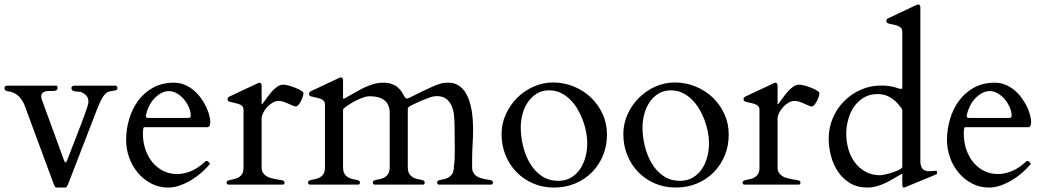

<svg xmlns="http://www.w3.org/2000/svg" viewBox="-20 -825 4686 860"><path d="M220.2 -1.5 90.8 -351.6Q82.5 -373.5 67.4 -390.1Q52.2 -406.7 30.3 -413.6Q27.3 -414.6 22.5 -415Q17.6 -415.5 12.7 -416.5Q7.8 -417.5 3.9 -420.4Q0 -423.3 0 -429.7Q0 -441.4 14.2 -441.4H231.4Q236.3 -441.4 237.1 -437Q237.8 -432.6 237.8 -431.2Q237.8 -423.3 231.9 -420.4Q226.1 -417.5 217 -417.5Q208 -417.5 199 -417.5Q189.9 -417.5 182.1 -415.3Q174.3 -413.1 169.4 -407.5Q164.6 -401.9 164.6 -389.6Q164.6 -388.2 166 -383.5Q167.5 -378.9 167.5 -378.4L266.6 -107.4Q267.6 -105 269.3 -101.1Q271 -97.2 273.4 -97.2Q274.4 -97.2 276.1 -98.9Q277.8 -100.6 279.1 -103.3Q280.3 -106 281.2 -108.6Q282.2 -111.3 282.7 -112.3Q305.2 -169.9 321 -210.7Q336.9 -251.5 347.2 -279.1Q357.4 -306.6 363.3 -323.2Q369.1 -339.8 372.1 -349.4Q375 -358.9 375.5 -363Q376 -367.2 376 -370.6Q376 -387.2 365.7 -397.7Q355.5 -408.2 340.3 -413.6Q336.4 -414.6 330.1 -414.6Q323.7 -414.6 317.1 -415.5Q310.5 -416.5 305.2 -419.9Q299.8 -423.3 299.8 -431.2Q299.8 -436 304 -438.7Q308.1 -441.4 313 -441.4H498.5Q503.9 -439.9 504.9 -436.5Q505.9 -433.1 505.9 -430.7Q505.9 -426.8 504.6 -424.6Q503.4 -422.4 499 -420.9Q494.6 -419.4 488 -418.5Q481.4 -417.5 470.7 -415.5Q460.9 -413.6 453.1 -406Q445.3 -398.4 439 -387.9Q432.6 -377.4 427.7 -366Q422.9 -354.5 418.5 -345.2L285.2 -0.5Q283.7 2.9 280.5 9Q277.3 15.1 272 15.1H233.4Q228 15.1 224.9 8.8Q221.7 2.4 220.2 -1.5Z M544.9 -197.8Q544.9 -245.6 558.6 -291.7Q572.3 -337.9 599.1 -374.3Q626 -410.6 666 -432.6Q706.1 -454.6 758.8 -454.6Q785.2 -454.6 807.6 -445.1Q830.1 -435.5 848.1 -420.2Q866.2 -404.8 880.1 -385.5Q894 -366.2 903.3 -346.7Q912.6 -327.1 917.2 -309.1Q921.9 -291 921.9 -278.3Q921.9 -255.4 909.2 -255.4H626Q623 -255.4 621.6 -247.6Q620.1 -239.7 620.1 -227.1Q620.1 -186.5 632.3 -152.8Q644.5 -119.1 665.3 -95.2Q686 -71.3 713.9 -58.3Q741.7 -45.4 772.9 -45.4Q803.7 -45.4 836.2 -58.8Q868.7 -72.3 900.4 -102.5Q902.3 -104 904.3 -104Q906.2 -104 907.2 -104Q911.6 -104 914.6 -99.1Q917.5 -94.2 921.4 -91.8Q904.3 -71.3 882.8 -52.2Q861.3 -33.2 836.4 -18.3Q811.5 -3.4 785.2 5.9Q758.8 15.1 732.9 15.1Q691.4 15.1 656.5 -3.4Q621.6 -22 596.7 -52Q571.8 -82 558.3 -120.1Q544.9 -158.2 544.9 -197.8ZM633.8 -304.2Q633.8 -300.8 635.7 -298.8Q637.7 -296.9 640.1 -296.9H824.2Q834.5 -296.9 834.5 -306.2Q834.5 -324.7 825.9 -344.5Q817.4 -364.3 803.7 -380.4Q790 -396.5 772.5 -406.7Q754.9 -417 736.3 -417Q717.8 -417 700.9 -407.5Q684.1 -397.9 670.2 -382.8Q656.2 -367.7 647 -348.4Q637.7 -329.1 633.8 -310.1Z M1132.3 -451.2Q1134.8 -452.1 1137.2 -453.4Q1139.6 -454.6 1141.1 -454.6Q1151.9 -454.6 1151.9 -440.9V-361.8Q1151.9 -360.4 1152.3 -357.9Q1153.3 -357.9 1154.5 -359.1Q1155.8 -360.4 1157.2 -361.8Q1166 -373.5 1176.3 -387.9Q1186.5 -402.3 1198 -415.3Q1209.5 -428.2 1222.4 -437Q1235.4 -445.8 1249 -445.8Q1258.3 -445.8 1273.4 -441.7Q1288.6 -437.5 1303.2 -431.6Q1317.9 -425.8 1328.6 -419.2Q1339.4 -412.6 1339.4 -407.2Q1339.4 -402.8 1336.4 -393.1Q1333.5 -383.3 1328.6 -373.5Q1323.7 -363.8 1317.4 -356Q1311 -348.1 1303.2 -348.1Q1301.8 -348.1 1301.3 -348.4Q1300.8 -348.6 1300.3 -348.6Q1291.5 -351.6 1282.5 -355.7Q1273.4 -359.9 1264.4 -363.8Q1255.4 -367.7 1246.1 -370.4Q1236.8 -373 1228 -373Q1214.4 -373 1200.7 -365Q1187 -356.9 1176 -344.7Q1165 -332.5 1158.4 -318.8Q1151.9 -305.2 1151.9 -294.9V-74.2Q1151.9 -60.1 1157.7 -51.3Q1163.6 -42.5 1172.6 -36.6Q1181.6 -30.8 1192.9 -27.6Q1204.1 -24.4 1214.8 -22.5Q1225.6 -20.5 1234.6 -19.3Q1243.7 -18.1 1248 -16.1Q1254.4 -13.2 1254.4 -7.8Q1254.4 0.5 1247.6 2H1002Q995.1 0.5 995.1 -7.8Q995.1 -13.2 1001.5 -16.1Q1007.8 -19 1019.5 -20.8Q1031.2 -22.5 1042.7 -27.3Q1054.2 -32.2 1062.5 -42.7Q1070.8 -53.2 1070.8 -74.2V-332.5Q1070.8 -343.8 1064.9 -349.9Q1059.1 -356 1049.6 -359.1Q1040 -362.3 1029.1 -364.5Q1018.1 -366.7 1007.3 -369.6Q1003.9 -371.1 1001.7 -373.3Q999.5 -375.5 999.5 -381.3Q999.5 -384.3 1001.2 -387.2Q1002.9 -390.1 1007.8 -392.6Z M1497.1 -475.1Q1499.5 -476.1 1502 -477.3Q1504.4 -478.5 1505.9 -478.5Q1516.6 -478.5 1516.6 -464.8V-383.8Q1516.6 -382.8 1518.1 -382.8Q1520.5 -382.8 1523.4 -384.3Q1545.4 -396 1566.4 -408.4Q1587.4 -420.9 1608.9 -431.4Q1630.4 -441.9 1652.1 -448.2Q1673.8 -454.6 1696.3 -454.6Q1718.8 -454.6 1734.4 -449Q1750 -443.4 1760.5 -434.6Q1771 -425.8 1777.8 -415.8Q1784.7 -405.8 1789.6 -396Q1790 -394.5 1791.3 -392.6Q1792.5 -390.6 1794.7 -388.4Q1796.9 -386.2 1798.6 -384.8Q1800.3 -383.3 1801.8 -383.3Q1805.2 -383.8 1808.1 -385Q1811 -386.2 1814.9 -387.7Q1845.7 -403.3 1868.9 -414.3Q1892.1 -425.3 1908.7 -433.1Q1925.3 -440.9 1936.8 -445.1Q1948.2 -449.2 1957.3 -451.4Q1966.3 -453.6 1973.4 -454.1Q1980.5 -454.6 1987.8 -454.6Q2012.7 -454.6 2030.8 -444.1Q2048.8 -433.6 2061 -416.3Q2073.2 -398.9 2080.8 -377.2Q2088.4 -355.5 2092.3 -332.5Q2096.2 -309.6 2097.7 -287.4Q2099.1 -265.1 2099.1 -247.1Q2099.1 -213.4 2096.9 -179.4Q2094.7 -145.5 2094.7 -104.5V-76.2Q2094.7 -62 2099.9 -52.5Q2105 -43 2113.3 -36.9Q2121.6 -30.8 2131.3 -27.8Q2141.1 -24.9 2150.9 -22.9Q2160.6 -21 2168.9 -19.8Q2177.2 -18.6 2181.6 -16.6Q2188 -13.7 2188 -7.8Q2188 0.5 2181.2 2H1944.8Q1938 0.5 1938 -7.8Q1938 -13.7 1944.3 -16.6Q1950.7 -19.5 1962.4 -21.2Q1974.1 -22.9 1985.4 -28.3Q1996.6 -33.7 2004.9 -45.4Q2013.2 -57.1 2013.2 -80.1Q2015.6 -95.2 2016.4 -113.5Q2017.1 -131.8 2017.1 -153.8Q2017.1 -175.8 2016.6 -200.9Q2016.1 -226.1 2016.1 -256.8Q2016.1 -280.8 2013.9 -305.2Q2011.7 -329.6 2003.4 -349.6Q1995.1 -369.6 1979 -382.1Q1962.9 -394.5 1934.6 -394.5Q1929.7 -394.5 1922.6 -393.3Q1915.5 -392.1 1902.8 -387.7Q1890.1 -383.3 1869.6 -374.8Q1849.1 -366.2 1818.4 -351.1Q1814.5 -348.6 1810.8 -345.7Q1807.1 -342.8 1806.6 -338.9V-76.2Q1806.6 -54.7 1815.2 -43.7Q1823.7 -32.7 1835 -27.8Q1846.2 -22.9 1857.9 -21.2Q1869.6 -19.5 1876 -16.6Q1882.3 -13.7 1882.3 -7.8Q1882.3 0.5 1875.5 2H1656.7Q1649.9 0.5 1649.9 -7.8Q1649.9 -13.7 1656.2 -16.6Q1662.6 -19.5 1674.3 -21.2Q1686 -22.9 1697.3 -27.8Q1708.5 -32.7 1717 -43.7Q1725.6 -54.7 1725.6 -76.2V-319.3Q1725.6 -394 1633.3 -394Q1622.6 -394 1605.7 -387.9Q1588.9 -381.8 1571.3 -372.8Q1553.7 -363.8 1538.6 -353.5Q1523.4 -343.3 1516.6 -335.4V-76.2Q1516.6 -54.7 1525.1 -43.7Q1533.7 -32.7 1544.9 -27.8Q1556.2 -22.9 1567.9 -21.2Q1579.6 -19.5 1585.9 -16.6Q1592.3 -13.7 1592.3 -7.8Q1592.3 0.5 1585.4 2H1366.7Q1359.9 0.5 1359.9 -7.8Q1359.9 -13.7 1366.2 -16.6Q1372.6 -19.5 1384.3 -21.2Q1396 -22.9 1407.5 -27.8Q1418.9 -32.7 1427.2 -43.2Q1435.5 -53.7 1435.5 -75.2V-356.4Q1435.5 -367.7 1429.7 -373.8Q1423.8 -379.9 1414.3 -383.1Q1404.8 -386.2 1393.8 -388.4Q1382.8 -390.6 1372.1 -393.6Q1368.7 -395 1366.5 -397.2Q1364.3 -399.4 1364.3 -405.3Q1364.3 -408.2 1366 -411.1Q1367.7 -414.1 1372.6 -416.5Z M2226.6 -224.6Q2226.6 -270.5 2245.1 -312Q2263.7 -353.5 2295.2 -385.5Q2326.7 -417.5 2368.7 -436.5Q2410.6 -455.6 2457 -455.6Q2505.9 -455.6 2549.8 -437.7Q2593.8 -419.9 2626.7 -388.4Q2659.7 -356.9 2679.2 -314.5Q2698.7 -272 2698.7 -222.7Q2698.7 -171.9 2680.9 -128.7Q2663.1 -85.4 2631.6 -53.5Q2600.1 -21.5 2556.6 -3.2Q2513.2 15.1 2461.4 15.1Q2410.2 15.1 2367.2 -3.7Q2324.2 -22.5 2293 -54.7Q2261.7 -86.9 2244.1 -130.6Q2226.6 -174.3 2226.6 -224.6ZM2312.5 -255.4Q2312.5 -214.8 2322.5 -172.4Q2332.5 -129.9 2353 -94.7Q2373.5 -59.6 2405.3 -37.4Q2437 -15.1 2481 -15.1Q2514.6 -15.1 2539.1 -30.3Q2563.5 -45.4 2579.3 -69.3Q2595.2 -93.3 2602.8 -123.3Q2610.4 -153.3 2610.4 -183.6Q2610.4 -207.5 2605.2 -234.4Q2600.1 -261.2 2590.1 -287.8Q2580.1 -314.5 2565.7 -338.4Q2551.3 -362.3 2532.2 -380.6Q2513.2 -398.9 2490 -409.7Q2466.8 -420.4 2439.5 -420.4Q2407.7 -420.4 2383.8 -405.5Q2359.9 -390.6 2344 -366.9Q2328.1 -343.3 2320.3 -313.7Q2312.5 -284.2 2312.5 -255.4Z M2772 -224.6Q2772 -270.5 2790.5 -312Q2809.1 -353.5 2840.6 -385.5Q2872.1 -417.5 2914.1 -436.5Q2956.1 -455.6 3002.4 -455.6Q3051.3 -455.6 3095.2 -437.7Q3139.2 -419.9 3172.1 -388.4Q3205.1 -356.9 3224.6 -314.5Q3244.1 -272 3244.1 -222.7Q3244.1 -171.9 3226.3 -128.7Q3208.5 -85.4 3177 -53.5Q3145.5 -21.5 3102.1 -3.2Q3058.6 15.1 3006.8 15.1Q2955.6 15.1 2912.6 -3.7Q2869.6 -22.5 2838.4 -54.7Q2807.1 -86.9 2789.6 -130.6Q2772 -174.3 2772 -224.6ZM2857.9 -255.4Q2857.9 -214.8 2867.9 -172.4Q2877.9 -129.9 2898.4 -94.7Q2918.9 -59.6 2950.7 -37.4Q2982.4 -15.1 3026.4 -15.1Q3060.1 -15.1 3084.5 -30.3Q3108.9 -45.4 3124.8 -69.3Q3140.6 -93.3 3148.2 -123.3Q3155.8 -153.3 3155.8 -183.6Q3155.8 -207.5 3150.6 -234.4Q3145.5 -261.2 3135.5 -287.8Q3125.5 -314.5 3111.1 -338.4Q3096.7 -362.3 3077.6 -380.6Q3058.6 -398.9 3035.4 -409.7Q3012.2 -420.4 2984.9 -420.4Q2953.1 -420.4 2929.2 -405.5Q2905.3 -390.6 2889.4 -366.9Q2873.5 -343.3 2865.7 -313.7Q2857.9 -284.2 2857.9 -255.4Z M3443.4 -451.2Q3445.8 -452.1 3448.2 -453.4Q3450.7 -454.6 3452.1 -454.6Q3462.9 -454.6 3462.9 -440.9V-361.8Q3462.9 -360.4 3463.4 -357.9Q3464.4 -357.9 3465.6 -359.1Q3466.8 -360.4 3468.3 -361.8Q3477.1 -373.5 3487.3 -387.9Q3497.6 -402.3 3509 -415.3Q3520.5 -428.2 3533.4 -437Q3546.4 -445.8 3560.1 -445.8Q3569.3 -445.8 3584.5 -441.7Q3599.6 -437.5 3614.3 -431.6Q3628.9 -425.8 3639.6 -419.2Q3650.4 -412.6 3650.4 -407.2Q3650.4 -402.8 3647.5 -393.1Q3644.5 -383.3 3639.6 -373.5Q3634.8 -363.8 3628.4 -356Q3622.1 -348.1 3614.3 -348.1Q3612.8 -348.1 3612.3 -348.4Q3611.8 -348.6 3611.3 -348.6Q3602.5 -351.6 3593.5 -355.7Q3584.5 -359.9 3575.4 -363.8Q3566.4 -367.7 3557.1 -370.4Q3547.9 -373 3539.1 -373Q3525.4 -373 3511.7 -365Q3498 -356.9 3487.1 -344.7Q3476.1 -332.5 3469.5 -318.8Q3462.9 -305.2 3462.9 -294.9V-74.2Q3462.9 -60.1 3468.8 -51.3Q3474.6 -42.5 3483.6 -36.6Q3492.7 -30.8 3503.9 -27.6Q3515.1 -24.4 3525.9 -22.5Q3536.6 -20.5 3545.7 -19.3Q3554.7 -18.1 3559.1 -16.1Q3565.4 -13.2 3565.4 -7.8Q3565.4 0.5 3558.6 2H3313Q3306.2 0.5 3306.2 -7.8Q3306.2 -13.2 3312.5 -16.1Q3318.8 -19 3330.6 -20.8Q3342.3 -22.5 3353.8 -27.3Q3365.2 -32.2 3373.5 -42.7Q3381.8 -53.2 3381.8 -74.2V-332.5Q3381.8 -343.8 3376 -349.9Q3370.1 -356 3360.6 -359.1Q3351.1 -362.3 3340.1 -364.5Q3329.1 -366.7 3318.4 -369.6Q3314.9 -371.1 3312.7 -373.3Q3310.5 -375.5 3310.5 -381.3Q3310.5 -384.3 3312.3 -387.2Q3314 -390.1 3318.8 -392.6Z M3770.5 -226.1Q3770.5 -190.9 3780 -157.2Q3789.6 -123.5 3808.8 -97.7Q3828.1 -71.8 3856.7 -55.9Q3885.3 -40 3923.3 -40Q3926.3 -40 3935.3 -41.7Q3944.3 -43.5 3955.3 -46.1Q3966.3 -48.8 3978.3 -52.7Q3990.2 -56.6 4000 -61Q4009.8 -65.4 4015.6 -69.8Q4021.5 -74.2 4021.5 -78.1V-330.1Q4021.5 -331.5 4020.5 -334.7Q4019.5 -337.9 4019 -338.9Q4018.1 -339.8 4014.4 -344.7Q4010.7 -349.6 4009.3 -351.1Q3991.2 -375.5 3966.1 -389.6Q3940.9 -403.8 3911.1 -403.8Q3875.5 -403.8 3849.1 -387.9Q3822.8 -372.1 3805.4 -346.9Q3788.1 -321.8 3779.3 -289.8Q3770.5 -257.8 3770.5 -226.1ZM4083 -801.8Q4085.4 -802.7 4087.9 -804Q4090.3 -805.2 4091.8 -805.2Q4102.5 -805.2 4102.5 -791.5V-96.2Q4105 -75.7 4114 -66.9Q4123 -58.1 4144 -58.1L4172.4 -60.1Q4176.3 -60.1 4177 -56.4Q4177.7 -52.7 4177.7 -49.8Q4177.7 -48.3 4176.3 -46.4Q4174.8 -44.4 4168.9 -42L4039.1 11.7Q4038.1 12.7 4033.9 13.9Q4029.8 15.1 4028.8 15.1Q4023.4 15.1 4022.5 10Q4021.5 4.9 4021.5 1V-43.5Q4021.5 -46.4 4020.5 -46.4Q4019.5 -46.4 4017.6 -45.4Q4000.5 -35.6 3982.4 -24.9Q3964.4 -14.2 3945.3 -5.1Q3926.3 3.9 3906.2 9.5Q3886.2 15.1 3865.2 15.1Q3820.3 15.1 3787.6 -4.6Q3754.9 -24.4 3733.6 -55.9Q3712.4 -87.4 3702.1 -126.5Q3691.9 -165.5 3691.9 -204.1Q3691.9 -252.4 3710 -295.4Q3728 -338.4 3759.8 -370.8Q3791.5 -403.3 3834.5 -422.6Q3877.4 -441.9 3927.2 -441.9Q3942.4 -441.9 3957.5 -440.2Q3972.7 -438.5 3988.3 -434.1Q3994.1 -432.6 4002.2 -429.7Q4010.3 -426.8 4018.1 -426.8Q4019 -426.8 4020 -427.2L4021.5 -431.6V-683.1Q4021.5 -694.3 4015.6 -700.4Q4009.8 -706.5 4000.2 -709.7Q3990.7 -712.9 3979.7 -715.1Q3968.8 -717.3 3958 -720.2Q3954.6 -721.7 3952.4 -723.9Q3950.2 -726.1 3950.2 -731.9Q3950.2 -734.9 3951.9 -737.8Q3953.6 -740.7 3958.5 -743.2Z M4221.7 -197.8Q4221.7 -245.6 4235.4 -291.7Q4249 -337.9 4275.9 -374.3Q4302.7 -410.6 4342.8 -432.6Q4382.8 -454.6 4435.5 -454.6Q4461.9 -454.6 4484.4 -445.1Q4506.8 -435.5 4524.9 -420.2Q4543 -404.8 4556.9 -385.5Q4570.8 -366.2 4580.1 -346.7Q4589.4 -327.1 4594 -309.1Q4598.6 -291 4598.6 -278.3Q4598.6 -255.4 4585.9 -255.4H4302.7Q4299.8 -255.4 4298.3 -247.6Q4296.9 -239.7 4296.9 -227.1Q4296.9 -186.5 4309.1 -152.8Q4321.3 -119.1 4342 -95.2Q4362.8 -71.3 4390.6 -58.3Q4418.5 -45.4 4449.7 -45.4Q4480.5 -45.4 4512.9 -58.8Q4545.4 -72.3 4577.1 -102.5Q4579.1 -104 4581.1 -104Q4583 -104 4584 -104Q4588.4 -104 4591.3 -99.1Q4594.2 -94.2 4598.1 -91.8Q4581.1 -71.3 4559.6 -52.2Q4538.1 -33.2 4513.2 -18.3Q4488.3 -3.4 4461.9 5.9Q4435.5 15.1 4409.7 15.1Q4368.2 15.1 4333.3 -3.4Q4298.3 -22 4273.4 -52Q4248.5 -82 4235.1 -120.1Q4221.7 -158.2 4221.7 -197.8ZM4310.5 -304.2Q4310.5 -300.8 4312.5 -298.8Q4314.5 -296.9 4316.9 -296.9H4501Q4511.2 -296.9 4511.2 -306.2Q4511.2 -324.7 4502.7 -344.5Q4494.1 -364.3 4480.5 -380.4Q4466.8 -396.5 4449.2 -406.7Q4431.6 -417 4413.1 -417Q4394.5 -417 4377.7 -407.5Q4360.8 -397.9 4346.9 -382.8Q4333 -367.7 4323.7 -348.4Q4314.5 -329.1 4310.5 -310.1Z"/></svg>

Font: Kurinto Book Core
Style: Regular
Weight: 400
Designer: Kurinto was developed by Clint Goss from a range of fonts that are compatible with the SIL Open Font License Version 1.1
Foundry: Clinton F. Goss
Version: Version 2.196; July 25, 2020